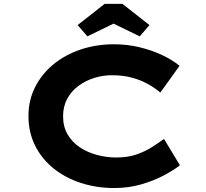

<svg xmlns="http://www.w3.org/2000/svg" viewBox="-20 -937 1036 967"><path d="M556.1 10Q465.2 10 386.6 -15.8Q307.9 -41.6 248.7 -89.6Q189.4 -137.7 156.4 -204.5Q123.4 -271.3 123.4 -352.9Q123.4 -432.7 157.1 -498.9Q190.7 -565 249.6 -613.3Q308.4 -661.6 386.6 -687.8Q464.8 -714 554.4 -714Q621.2 -714 682.7 -699.1Q744.1 -684.2 796.3 -659.7Q848.5 -635.2 884.3 -605.6L787.6 -471Q760.2 -494.1 724.6 -514Q689.1 -533.8 644.4 -545.9Q599.8 -558.1 543.2 -558.1Q498.3 -558.1 455 -544.6Q411.6 -531.1 375.8 -504.9Q340 -478.8 318.8 -440Q297.7 -401.3 297.7 -351.1Q297.7 -299.6 320.1 -260.7Q342.5 -221.9 380.9 -195.9Q419.4 -169.9 467.3 -156.9Q515.3 -143.8 566.4 -143.8Q624.1 -143.8 668.2 -159.3Q712.4 -174.8 746.2 -196.7Q780.1 -218.5 806 -237.1L886.2 -104.6Q856.4 -81 805.9 -54Q755.4 -27 691.6 -8.5Q627.8 10 556.1 10ZM420.1 -753.9 371 -810.7 507.1 -917.4H596.7L732.8 -810.7L683.7 -753.9L537.1 -825.2H566.7Z"/></svg>

Font: Lexend Zetta
Style: Regular
Weight: 400
Designer: Bonnie Shaver-Troup, Thomas Jockin
Foundry: Lexend
Version: Version 1.007